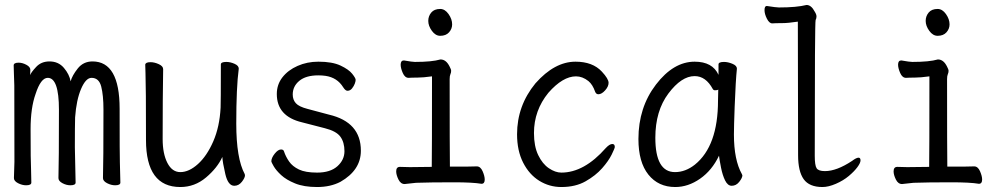

<svg xmlns="http://www.w3.org/2000/svg" viewBox="-20 -734 4040 772"><path d="M85 11Q69 11 52.5 2.5Q36 -6 36 -18L38 -83Q38 -369 37.5 -390.5Q37 -412 36 -436.5Q35 -461 35 -471Q35 -482 55 -482Q70 -482 86 -473.5Q102 -465 102 -453L101 -432Q105 -443 125.5 -465Q146 -487 179 -487Q215 -487 237 -461Q259 -435 264 -407Q270 -430 292.5 -458.5Q315 -487 352 -487Q461 -487 461 -297Q461 -102 462 -81Q464 -23 464 0Q464 11 443 11Q427 11 410.5 2.5Q394 -6 394 -18Q396 -82 396 -293Q396 -351 387 -386Q378 -421 348 -421Q325 -421 306 -376.5Q287 -332 282 -262Q281 -228 281 -142L284 0Q284 11 263 11Q247 11 231 2.5Q215 -6 215 -18Q217 -82 217 -293Q217 -421 172 -421Q144 -421 123 -356Q103 -300 103 -215Q103 -85 105 -47L106 0Q106 11 85 11Z M705 18Q567 18 567 -171Q567 -391 565 -440L564 -474Q565 -484 585 -484Q601 -484 618.5 -476Q636 -468 636 -456Q634 -340 634 -175Q634 -116 653 -79Q672 -42 705 -42Q740 -42 776 -74.5Q812 -107 837.5 -165.5Q863 -224 867 -301Q868 -318 868 -475Q868 -485 890 -485Q906 -485 923 -477.5Q940 -470 940 -458Q930 -383 930 -237Q930 -97 964 -34L965 -29Q965 -19 952.5 -3Q940 13 922 13Q897 13 886 -34Q875 -81 874 -103Q854 -59 808.5 -20.5Q763 18 705 18Z M1255 18Q1202 18 1166.5 3.5Q1131 -11 1110.5 -30Q1090 -49 1080.5 -65.5Q1071 -82 1071 -85Q1071 -99 1084.5 -116Q1098 -133 1110 -133Q1120 -133 1122 -125Q1129 -104 1142.5 -84.5Q1156 -65 1182 -52.5Q1208 -40 1255 -40Q1308 -40 1336.5 -65.5Q1365 -91 1365 -126Q1365 -162 1348.5 -184.5Q1332 -207 1286 -218.5Q1240 -230 1195 -242Q1093 -266 1093 -356Q1093 -394 1115.5 -423Q1138 -452 1176.5 -469Q1215 -486 1260 -486Q1316 -486 1349 -470.5Q1382 -455 1396 -437.5Q1410 -420 1410 -413Q1410 -407 1406.5 -397.5Q1403 -388 1395.5 -378.5Q1388 -369 1377 -369Q1369 -369 1360 -383Q1336 -422 1289 -429Q1275 -431 1260 -431Q1210 -431 1183.5 -409Q1157 -387 1157 -354Q1157 -333 1169.5 -319Q1182 -305 1217 -296L1303 -273Q1431 -243 1431 -128Q1431 -50 1349 -3Q1309 18 1255 18Z M1607 6Q1591 6 1582 -12.5Q1573 -31 1573 -45Q1573 -63 1588 -63L1628 -62L1716 -63Q1717 -110 1717 -427Q1681 -422 1658 -422Q1635 -422 1623 -421Q1608 -421 1599.5 -440.5Q1591 -460 1591 -474Q1591 -491 1604 -491Q1638 -485 1648 -485Q1717 -485 1751 -495Q1774 -495 1788 -466Q1794 -455 1794 -449Q1794 -442 1791 -435.5Q1788 -429 1788 -416Q1788 -129 1789 -64Q1884 -64 1897 -65Q1912 -65 1920.5 -45.5Q1929 -26 1929 -12Q1929 5 1916 5Q1881 -1 1804 -1Q1709 -1 1653 1ZM1750 -590Q1731 -590 1716.5 -610Q1702 -630 1702 -650Q1702 -669 1714 -683.5Q1726 -698 1750 -698Q1769 -698 1783.5 -677.5Q1798 -657 1798 -636Q1798 -618 1785.5 -604Q1773 -590 1750 -590Z M2237 18Q2189 18 2148.5 -7Q2108 -32 2083.5 -80Q2059 -128 2059 -194Q2059 -309 2133 -399Q2210 -486 2294 -486Q2363 -486 2400 -446Q2427 -417 2427 -401Q2427 -386 2413 -370.5Q2399 -355 2386 -355Q2377 -355 2373 -365Q2363 -394 2346 -408Q2322 -427 2296 -427Q2243 -427 2185 -361Q2127 -290 2127 -199Q2127 -146 2144 -110.5Q2161 -75 2187 -57.5Q2213 -40 2237 -40Q2329 -40 2416 -139Q2431 -155 2442 -155Q2452 -155 2452 -143Q2452 -138 2439.5 -112.5Q2427 -87 2401 -57.5Q2375 -28 2334.5 -5Q2294 18 2237 18Z M2695 18Q2627 18 2587 -32Q2547 -82 2547 -175Q2547 -302 2617.5 -394Q2688 -486 2773 -486Q2845 -486 2869 -433V-475Q2869 -485 2891 -485Q2907 -485 2925 -477.5Q2943 -470 2943 -458Q2938 -411 2934 -306Q2931 -225 2931 -193Q2931 -91 2963 -34L2965 -29Q2965 -19 2952.5 -3Q2940 13 2922 13Q2906 13 2895.5 -8.5Q2885 -30 2879 -60.5Q2873 -91 2871 -108Q2843 -49 2795 -15.5Q2747 18 2695 18ZM2694 -42Q2736 -42 2774 -72Q2867 -147 2867 -330Q2867 -356 2868 -374Q2865 -371 2855 -371Q2849 -371 2846 -376Q2818 -428 2773 -428Q2720 -428 2667.5 -358Q2615 -288 2615 -180Q2615 -42 2694 -42Z M3287 18Q3234 18 3211.5 -13.5Q3189 -45 3189 -110L3188 -647Q3149 -641 3123.5 -641Q3098 -641 3085 -640Q3073 -640 3063.5 -659Q3054 -678 3054 -693Q3054 -710 3063 -710Q3101 -704 3112 -704Q3183 -704 3223 -714Q3242 -714 3256 -687Q3263 -676 3263 -668Q3263 -660 3259.5 -653.5Q3256 -647 3256 -108Q3256 -69 3263.5 -57.5Q3271 -46 3297 -46Q3344 -46 3406 -87Q3423 -100 3432 -100Q3440 -100 3440 -89Q3440 -79 3427.5 -62Q3415 -45 3393 -26.5Q3371 -8 3341 5Q3311 18 3287 18Z M3607 6Q3591 6 3582 -12.5Q3573 -31 3573 -45Q3573 -63 3588 -63L3628 -62L3716 -63Q3717 -110 3717 -427Q3681 -422 3658 -422Q3635 -422 3623 -421Q3608 -421 3599.5 -440.5Q3591 -460 3591 -474Q3591 -491 3604 -491Q3638 -485 3648 -485Q3717 -485 3751 -495Q3774 -495 3788 -466Q3794 -455 3794 -449Q3794 -442 3791 -435.5Q3788 -429 3788 -416Q3788 -129 3789 -64Q3884 -64 3897 -65Q3912 -65 3920.5 -45.5Q3929 -26 3929 -12Q3929 5 3916 5Q3881 -1 3804 -1Q3709 -1 3653 1ZM3750 -590Q3731 -590 3716.5 -610Q3702 -630 3702 -650Q3702 -669 3714 -683.5Q3726 -698 3750 -698Q3769 -698 3783.5 -677.5Q3798 -657 3798 -636Q3798 -618 3785.5 -604Q3773 -590 3750 -590Z"/></svg>

Font: LXGW WenKai Mono TC
Style: Regular
Weight: 400
Designer: LXGW / Fontworks Inc.
Foundry: LXGW / Fontworks Inc.
Version: Version 1.330